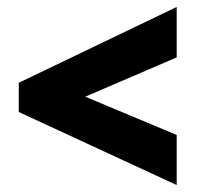

<svg xmlns="http://www.w3.org/2000/svg" viewBox="-20 -637 566 552"><path d="M488 -105 34 -315V-399L488 -617V-472L225 -359L488 -249Z"/></svg>

Font: Noto Sans Thai Cond Blk
Style: Regular
Weight: 900
Width: 3
Designer: Monotype Design Team
Foundry: Monotype Imaging Inc.
Version: Version 2.002; ttfautohint (v1.8.4.7-5d5b)